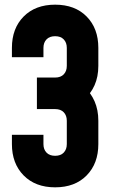

<svg xmlns="http://www.w3.org/2000/svg" viewBox="-20 -786 497 822"><path d="M216 16Q131.5 16 81.2 -35Q31 -86 31 -169V-209H166V-169Q166 -146.5 179 -132.8Q192 -119 216 -119Q240 -119 253 -132.8Q266 -146.5 266 -169V-269Q266 -291.5 253 -305.2Q240 -319 216 -319H138V-454H216Q240 -454 253 -467.8Q266 -481.5 266 -504V-581Q266 -603.5 253 -617.2Q240 -631 216 -631Q192 -631 179 -617.2Q166 -603.5 166 -581V-541H31V-581Q31 -664.5 81.2 -715.2Q131.5 -766 216 -766Q301 -766 351 -715.2Q401 -664.5 401 -581V-504Q401 -457.5 384.8 -421Q368.5 -384.5 340 -361V-414Q368.5 -389.5 384.8 -352.5Q401 -315.5 401 -269V-169Q401 -86 351 -35Q301 16 216 16Z"/></svg>

Font: Mohave Light
Style: Bold
Weight: 700
Version: Version 2.003